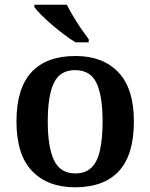

<svg xmlns="http://www.w3.org/2000/svg" viewBox="-20 -786 639 816"><path d="M298 10Q183 10 116.5 -59Q50 -128 50 -270Q50 -410 113.5 -479Q177 -548 301 -548Q417 -548 483 -479Q549 -410 549 -270Q549 -128 485.5 -59Q422 10 298 10ZM300 -49Q343 -49 368.5 -73.5Q394 -98 405 -148Q416 -198 416 -270Q416 -379 390 -433.5Q364 -488 299 -488Q235 -488 209 -433.5Q183 -379 183 -270Q183 -161 209.5 -105Q236 -49 300 -49ZM301 -606Q278 -620 252 -639.5Q226 -659 200.5 -681Q175 -703 155 -723Q135 -743 126 -756V-766H264Q275 -744 291 -717Q307 -690 325 -664Q343 -638 357 -619V-606Z"/></svg>

Font: Noto Serif Armenian SemiBold
Style: Regular
Weight: 600
Version: Version 2.007